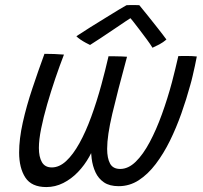

<svg xmlns="http://www.w3.org/2000/svg" viewBox="-20 -742 800 758"><path d="M163 -3.5Q104.5 -3.5 80 -41.2Q55.5 -79 55.5 -140Q55.5 -193.5 70 -258.5Q84.5 -323.5 107.8 -393Q131 -462.5 155.5 -529.5Q170.5 -529.5 193.8 -528.8Q217 -528 232.5 -526.5Q215.5 -482.5 198.2 -431.8Q181 -381 166.2 -330Q151.5 -279 142.5 -234.5Q133.5 -190 133.5 -158Q133.5 -122.5 145.5 -101.8Q157.5 -81 184.5 -81Q214 -81 241.2 -106.2Q268.5 -131.5 293.5 -176.5Q318.5 -221.5 340.2 -281Q362 -340.5 380.5 -408.5Q387 -432 395 -464Q403 -496 408.5 -520Q417 -520 431.2 -519.8Q445.5 -519.5 459.5 -519.2Q473.5 -519 481.5 -518Q462.5 -448 448 -392Q433.5 -336 423.2 -292.2Q413 -248.5 408 -214.5Q403 -180.5 403 -154.5Q403 -117.5 414.5 -96.2Q426 -75 454.5 -75Q486.5 -75 515.8 -103.5Q545 -132 571 -180.8Q597 -229.5 619.2 -291Q641.5 -352.5 659 -418Q664.5 -438.5 671.8 -468.8Q679 -499 684 -520.5Q692.5 -521 701 -521Q709.5 -521 718 -521Q727 -521 738 -520.5Q749 -520 757 -519Q754 -502 749.5 -482Q745 -462 740.5 -442.2Q736 -422.5 731 -405.5Q716 -350.5 696 -294Q676 -237.5 650.8 -186.2Q625.5 -135 594.8 -94.5Q564 -54 527.8 -30.5Q491.5 -7 448.5 -7Q412.5 -7 390.5 -22Q368.5 -37 357 -61.8Q345.5 -86.5 341.8 -116.5Q338 -146.5 338 -177.5L361 -193.5Q351.5 -157.5 332.5 -123.5Q313.5 -89.5 287.5 -62.5Q261.5 -35.5 229.8 -19.5Q198 -3.5 163 -3.5ZM530 -721.5Q545.5 -703 564.5 -679Q583.5 -655 603 -630.5Q622.5 -606 637 -586Q624.5 -575 609.5 -567Q594.5 -559 582 -553.5Q573.5 -567.5 559.5 -586.5Q545.5 -605.5 531 -624.5Q516.5 -643.5 505.5 -657.5Q494.5 -671.5 491.5 -674.5H501.5Q496 -671.5 476.2 -658Q456.5 -644.5 430 -626.8Q403.5 -609 378 -592Q352.5 -575 335.5 -564.5Q330 -567 318.8 -573Q307.5 -579 297 -586.2Q286.5 -593.5 281.5 -599Q307 -616 337.2 -634.8Q367.5 -653.5 396.5 -671.5Q425.5 -689.5 447.8 -703Q470 -716.5 479.5 -721.5Q485 -722 494.5 -722Q504 -722 513.8 -722Q523.5 -722 530 -721.5Z"/></svg>

Font: Grandstander Thin Light
Style: Italic
Weight: 300
Italic angle: -15°
Version: Version 1.200